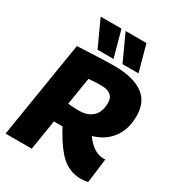

<svg xmlns="http://www.w3.org/2000/svg" viewBox="-219 -1066 1104 1206"><g transform="rotate(30 333.0 -462.5)"><path d="M3 0 116 -700Q175 -703 222.5 -705Q270 -707 309.5 -708.5Q349 -710 380 -710Q455 -710 508 -696Q561 -682 595 -656Q629 -630 645 -592.5Q661 -555 661 -507Q661 -424 626.5 -366Q592 -308 530 -277Q468 -246 384 -246L347 -217Q326 -218 306.5 -218Q287 -218 267.5 -218Q248 -218 228 -218L193 0ZM554 10Q523 10 495 2Q467 -6 440 -23.5Q413 -41 387 -70.5Q361 -100 333.5 -143Q306 -186 277 -244L461 -289Q474 -265 488.5 -246Q503 -227 518.5 -213Q534 -199 549.5 -190Q565 -181 580.5 -176.5Q596 -172 610 -172Q614 -172 618.5 -172Q623 -172 627 -173L605 3Q598 6 580.5 8Q563 10 554 10ZM330 -355Q373 -355 403 -370.5Q433 -386 448.5 -415.5Q464 -445 464 -486Q464 -502 460 -516Q456 -530 445.5 -540Q435 -550 418 -556Q401 -562 374 -562Q361 -562 351 -562Q341 -562 331.5 -561.5Q322 -561 311 -560Q300 -559 282 -558L250 -359Q263 -358 275.5 -357Q288 -356 301.5 -355.5Q315 -355 330 -355ZM240 -745 153 -935H304L356 -745ZM421 -745 334 -935H485L537 -745Z"/></g></svg>

Font: Georama ExtraCondensed Thin ExtraBold
Style: Italic
Weight: 800
Italic angle: -9°
Version: Version 1.001